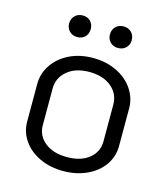

<svg xmlns="http://www.w3.org/2000/svg" viewBox="-105 -760 736 850"><g transform="rotate(15 263.5 -335.0)"><path d="M53 -162V-334Q53 -382 80 -422Q107 -462 154.5 -485.5Q202 -509 263 -509Q324 -509 372 -485.5Q420 -462 447 -422Q474 -382 474 -334V-162Q474 -114 447 -75Q420 -36 371.5 -13.5Q323 9 263 9Q203 9 155 -13.5Q107 -36 80 -75Q53 -114 53 -162ZM402 -164V-332Q402 -382 364 -413.5Q326 -445 263 -445Q200 -445 162 -413Q124 -381 124 -332V-164Q124 -116 162 -85.5Q200 -55 263 -55Q327 -55 364.5 -85.5Q402 -116 402 -164ZM120 -629Q120 -651 134 -665Q148 -679 170 -679Q192 -679 205.5 -665Q219 -651 219 -629Q219 -608 205.5 -594Q192 -580 170 -580Q148 -580 134 -594Q120 -608 120 -629ZM307 -629Q307 -651 321 -665Q335 -679 357 -679Q379 -679 393 -665Q407 -651 407 -629Q407 -608 393 -594Q379 -580 357 -580Q335 -580 321 -594Q307 -608 307 -629Z"/></g></svg>

Font: K2D Light
Style: Regular
Weight: 300
Designer: Katatrad Aksorn Co.,Ltd.
Foundry: Cadson Demak Co.,Ltd.
Version: Version 1.000; ttfautohint (v1.6)